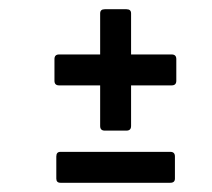

<svg xmlns="http://www.w3.org/2000/svg" viewBox="-20 -458 460 416"><path d="M207 -175Q197 -175 197 -185V-273H108Q98 -273 98 -283V-330Q98 -340 108 -340H197V-429Q197 -438 207 -438H254Q264 -438 264 -429V-340H352Q362 -340 362 -330V-283Q362 -273 352 -273H264V-185Q264 -175 254 -175ZM111 -62Q102 -62 102 -71V-119Q102 -129 111 -129H349Q359 -129 359 -119V-71Q359 -62 349 -62Z"/></svg>

Font: Sofia Sans Extra Condensed Medium
Style: Italic
Weight: 500
Italic angle: -9°
Version: Version 4.100